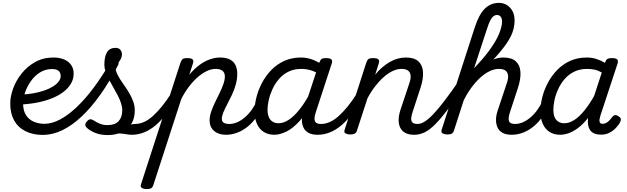

<svg xmlns="http://www.w3.org/2000/svg" viewBox="-20 -918 4349 1332"><path d="M277 18Q208 18 156.5 -8Q105 -34 78 -82.5Q51 -131 51 -200Q51 -248 71 -303.5Q91 -359 130 -408Q169 -457 224.5 -488Q280 -519 351 -519Q392 -519 423.5 -506Q455 -493 473 -468Q491 -443 491 -407Q491 -369 471.5 -336.5Q452 -304 417 -278Q382 -252 334 -233.5Q286 -215 227.5 -204.5Q169 -194 102 -192L122 -262Q169 -263 210.5 -270.5Q252 -278 287 -290Q322 -302 347.5 -318Q373 -334 387 -352.5Q401 -371 401 -390Q401 -414 386.5 -426.5Q372 -439 341 -439Q294 -439 256.5 -415Q219 -391 193 -353.5Q167 -316 153.5 -275.5Q140 -235 140 -203Q140 -149 161.5 -117.5Q183 -86 217 -72.5Q251 -59 288 -59Q302 -59 307.5 -47.5Q313 -36 311.5 -20.5Q310 -5 301 6.5Q292 18 277 18Z M277 18Q258 18 250.5 6.5Q243 -5 245 -20.5Q247 -36 258 -47.5Q269 -59 288 -59Q339 -59 394.5 -88Q450 -117 509.5 -172.5Q569 -228 629.5 -309Q690 -390 751 -495Q758 -508 772.5 -505Q787 -502 797 -491.5Q807 -481 800 -468Q740 -351 675.5 -260.5Q611 -170 544.5 -108Q478 -46 411 -14Q344 18 277 18Z M895 17Q876 17 855 13Q834 9 808 8Q782 7 748 13L780 -17Q809 -29 835 -38.5Q861 -48 883 -53Q905 -58 918 -58Q927 -58 929.5 -46.5Q932 -35 928.5 -20.5Q925 -6 916 5.5Q907 17 895 17ZM726 19Q676 19 638.5 3Q601 -13 582 -32Q572 -42 571.5 -52.5Q571 -63 585 -78Q596 -90 606.5 -90.5Q617 -91 631 -82Q645 -72 670 -61Q695 -50 725 -50Q777 -50 802.5 -77Q828 -104 828 -152Q828 -177 819 -204Q810 -231 795.5 -258.5Q781 -286 765.5 -313Q750 -340 735.5 -367.5Q721 -395 712.5 -420Q704 -445 704 -468Q704 -527 723 -556.5Q742 -586 781 -586Q804 -586 815 -572.5Q826 -559 826 -541Q826 -523 815 -503.5Q804 -484 781 -454Q781 -433 790.5 -411Q800 -389 815 -365.5Q830 -342 847.5 -317.5Q865 -293 880 -266.5Q895 -240 905 -211.5Q915 -183 915 -152Q915 -70 862.5 -25.5Q810 19 726 19Z M894 17Q880 17 873.5 5.5Q867 -6 869.5 -20.5Q872 -35 884 -46.5Q896 -58 917 -58Q947 -58 977.5 -71Q1008 -84 1039 -111.5Q1070 -139 1103.5 -180Q1137 -221 1172 -277Q1181 -290 1193 -289Q1205 -288 1211.5 -278.5Q1218 -269 1212 -257Q1176 -187 1138 -135Q1100 -83 1060.5 -49.5Q1021 -16 979.5 0.5Q938 17 894 17Z M996 394Q980 394 966 387Q952 380 958 361L1232 -483Q1239 -503 1248.5 -509Q1258 -515 1277 -515Q1308 -515 1316.5 -505.5Q1325 -496 1318 -476L1293 -399Q1325 -438 1360 -464.5Q1395 -491 1432.5 -505Q1470 -519 1507 -519Q1548 -519 1574.5 -505.5Q1601 -492 1613.5 -466.5Q1626 -441 1626 -405Q1626 -368 1615.5 -331Q1605 -294 1589 -260Q1573 -226 1556.5 -195Q1540 -164 1529.5 -138.5Q1519 -113 1519 -94Q1519 -75 1532 -66.5Q1545 -58 1570 -58Q1584 -58 1590.5 -46.5Q1597 -35 1594 -20.5Q1591 -6 1579.5 5.5Q1568 17 1547 17Q1496 17 1465 -10Q1434 -37 1434 -83Q1434 -110 1444.5 -141.5Q1455 -173 1471 -206Q1487 -239 1503 -271.5Q1519 -304 1529.5 -334Q1540 -364 1540 -388Q1540 -413 1524 -426.5Q1508 -440 1476 -440Q1446 -440 1414.5 -425Q1383 -410 1351.5 -382.5Q1320 -355 1291 -317Q1262 -279 1238 -232L1043 368Q1039 381 1029 387.5Q1019 394 996 394Z M1548 17Q1534 17 1527.5 5.5Q1521 -6 1523.5 -20.5Q1526 -35 1538 -46.5Q1550 -58 1571 -58Q1597 -58 1623.5 -69Q1650 -80 1676 -101.5Q1702 -123 1724 -153Q1746 -183 1763 -220Q1768 -235 1780.5 -234.5Q1793 -234 1802.5 -224.5Q1812 -215 1808 -201Q1790 -150 1762 -109.5Q1734 -69 1700 -41Q1666 -13 1627 2Q1588 17 1548 17Z M1884 17Q1841 17 1810 -2.5Q1779 -22 1762.5 -59Q1746 -96 1746 -146Q1746 -190 1758.5 -241Q1771 -292 1796.5 -341Q1822 -390 1860.5 -430.5Q1899 -471 1951 -495Q2003 -519 2069 -519Q2112 -519 2153 -502.5Q2194 -486 2227 -461L2214 -392Q2171 -420 2137.5 -430Q2104 -440 2071 -440Q2020 -440 1981.5 -421Q1943 -402 1915.5 -370Q1888 -338 1870.5 -300Q1853 -262 1844.5 -224.5Q1836 -187 1836 -157Q1836 -126 1845 -105.5Q1854 -85 1871 -74Q1888 -63 1913 -63Q1948 -63 1985 -88Q2022 -113 2059.5 -160.5Q2097 -208 2131 -273L2153 -229Q2109 -134 2060 -80Q2011 -26 1965.5 -4.5Q1920 17 1884 17ZM2183 17Q2145 17 2121 4Q2097 -9 2085.5 -32.5Q2074 -56 2074.5 -86.5Q2075 -117 2086 -152L2195 -483Q2202 -503 2211.5 -509Q2221 -515 2240 -515Q2271 -515 2279.5 -505.5Q2288 -496 2281 -476L2172 -143Q2156 -95 2165 -76.5Q2174 -58 2206 -58Q2220 -58 2225.5 -46.5Q2231 -35 2229 -20.5Q2227 -6 2215.5 5.5Q2204 17 2183 17Z M2183 17Q2169 17 2162.5 5.5Q2156 -6 2158.5 -20.5Q2161 -35 2173 -46.5Q2185 -58 2206 -58Q2236 -58 2266.5 -71Q2297 -84 2328 -111.5Q2359 -139 2392.5 -180Q2426 -221 2461 -277Q2470 -290 2482 -289Q2494 -288 2500.5 -278.5Q2507 -269 2501 -257Q2465 -187 2427 -135Q2389 -83 2349.5 -49.5Q2310 -16 2268.5 0.5Q2227 17 2183 17Z M2854 17Q2816 17 2792 4Q2768 -9 2756.5 -32.5Q2745 -56 2745.5 -86.5Q2746 -117 2757 -152L2821 -344Q2831 -374 2828.5 -395.5Q2826 -417 2810.5 -428.5Q2795 -440 2765 -440Q2735 -440 2703.5 -425Q2672 -410 2641.5 -383Q2611 -356 2582 -318.5Q2553 -281 2529 -235L2456 -11Q2452 2 2441.5 8.5Q2431 15 2408 15Q2392 15 2378 8Q2364 1 2371 -18L2521 -483Q2528 -503 2537.5 -509Q2547 -515 2566 -515Q2597 -515 2605.5 -505.5Q2614 -496 2607 -476L2583 -400Q2606 -429 2632 -451Q2658 -473 2685 -488.5Q2712 -504 2740 -511.5Q2768 -519 2796 -519Q2853 -519 2882 -493Q2911 -467 2914.5 -420Q2918 -373 2898 -311L2843 -143Q2827 -95 2835.5 -76.5Q2844 -58 2877 -58Q2891 -58 2897 -46.5Q2903 -35 2900.5 -20.5Q2898 -6 2886.5 5.5Q2875 17 2854 17Z M2854 17Q2835 17 2829 5.5Q2823 -6 2827.5 -20.5Q2832 -35 2845 -46.5Q2858 -58 2877 -58Q2899 -58 2926 -74.5Q2953 -91 2987 -127Q3021 -163 3064.5 -220Q3108 -277 3164 -358Q3175 -374 3187 -369Q3199 -364 3203.5 -348.5Q3208 -333 3196 -315Q3132 -219 3083.5 -155Q3035 -91 2996.5 -53Q2958 -15 2924 1Q2890 17 2854 17Z M3530 17Q3492 17 3467.5 4Q3443 -9 3432 -32.5Q3421 -56 3421 -86.5Q3421 -117 3433 -152L3497 -344Q3507 -374 3504.5 -395.5Q3502 -417 3486.5 -428.5Q3471 -440 3441 -440Q3410 -440 3376.5 -424Q3343 -408 3310.5 -378Q3278 -348 3248.5 -307.5Q3219 -267 3195 -218L3185 -287Q3224 -345 3260 -388.5Q3296 -432 3331 -461Q3366 -490 3401 -504.5Q3436 -519 3472 -519Q3529 -519 3558 -493Q3587 -467 3590.5 -420Q3594 -373 3574 -311L3519 -143Q3503 -95 3511.5 -76.5Q3520 -58 3553 -58Q3567 -58 3573 -46.5Q3579 -35 3576.5 -20.5Q3574 -6 3562.5 5.5Q3551 17 3530 17ZM3082 15Q3066 15 3052 8Q3038 1 3044 -18L3274 -729Q3303 -818 3343.5 -858Q3384 -898 3442 -898Q3473 -898 3497.5 -882.5Q3522 -867 3536 -840Q3550 -813 3550 -776Q3550 -749 3544 -722.5Q3538 -696 3525 -669Q3512 -642 3492.5 -614Q3473 -586 3448 -556Q3423 -526 3391 -493.5Q3359 -461 3321 -425Q3283 -389 3238 -349L3129 -11Q3125 2 3115 8.5Q3105 15 3082 15ZM3269 -445Q3300 -477 3327 -508.5Q3354 -540 3375 -569Q3396 -598 3413 -626Q3430 -654 3440.5 -679Q3451 -704 3457 -727Q3463 -750 3463 -770Q3463 -784 3458.5 -794Q3454 -804 3446.5 -809Q3439 -814 3428 -814Q3415 -814 3403.5 -805.5Q3392 -797 3381 -775.5Q3370 -754 3358 -716Z M3530 17Q3516 17 3509.5 5.5Q3503 -6 3505.5 -20.5Q3508 -35 3520 -46.5Q3532 -58 3553 -58Q3579 -58 3605.5 -69Q3632 -80 3658 -101.5Q3684 -123 3706 -153Q3728 -183 3745 -220Q3750 -235 3762.5 -234.5Q3775 -234 3784.5 -224.5Q3794 -215 3790 -201Q3772 -150 3744 -109.5Q3716 -69 3682 -41Q3648 -13 3609 2Q3570 17 3530 17Z M3867 17Q3824 17 3793 -2.5Q3762 -22 3745.5 -59Q3729 -96 3729 -146Q3729 -190 3741.5 -241Q3754 -292 3779.5 -341Q3805 -390 3843.5 -430.5Q3882 -471 3934 -495Q3986 -519 4052 -519Q4085 -519 4117 -509Q4149 -499 4177 -482L4178 -486Q4185 -504 4194.5 -509.5Q4204 -515 4222 -515Q4254 -515 4262 -505.5Q4270 -496 4264 -476L4145 -115Q4141 -102 4139 -89Q4137 -76 4142 -67.5Q4147 -59 4162 -59Q4175 -59 4187 -66Q4199 -73 4209.5 -84.5Q4220 -96 4228 -107Q4234 -116 4244.5 -119Q4255 -122 4270 -112Q4286 -102 4287 -91.5Q4288 -81 4282 -70Q4273 -53 4254.5 -32.5Q4236 -12 4210 2Q4184 16 4151 16Q4120 16 4101 7Q4082 -2 4072.5 -17Q4063 -32 4060 -51Q4057 -70 4059 -90Q4059 -93 4059 -95.5Q4059 -98 4060 -100Q4025 -56 3990 -30Q3955 -4 3923.5 6.5Q3892 17 3867 17ZM3819 -157Q3819 -126 3827.5 -105.5Q3836 -85 3853.5 -74Q3871 -63 3895 -63Q3929 -63 3964 -85.5Q3999 -108 4034 -151Q4069 -194 4102 -253L4155 -415Q4128 -430 4103 -435Q4078 -440 4053 -440Q4003 -440 3964 -421Q3925 -402 3897.5 -370Q3870 -338 3852.5 -300Q3835 -262 3827 -224.5Q3819 -187 3819 -157Z"/></svg>

Font: Playwrite HR
Style: Regular
Weight: 400
Designer: Veronika Burian, José Scaglione
Foundry: TypeTogether
Version: Version 1.002